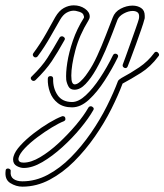

<svg xmlns="http://www.w3.org/2000/svg" viewBox="-133 -398 615 719"><path d="M146 -62Q130 -62 123.5 -74Q117 -86 115 -99Q113 -125 119 -163.5Q125 -202 140 -246Q155 -290 181 -331Q183 -335 179 -343.5Q175 -352 156 -356Q153 -357 150 -357.5Q147 -358 143 -358Q130 -358 116.5 -350.5Q103 -343 92 -324Q79 -302 56.5 -262Q34 -222 8 -187Q5 -183 0 -183Q-5 -183 -8.5 -188Q-12 -193 -8 -199Q18 -234 40 -273Q62 -312 74 -334Q88 -358 106 -368Q124 -378 143 -378Q167 -378 185 -365.5Q203 -353 203 -336Q203 -329 198 -321Q164 -266 149 -209Q134 -152 134 -115Q134 -96 137.5 -89Q141 -82 147 -82Q156 -82 167.5 -92.5Q179 -103 187.5 -114.5Q196 -126 197 -128Q214 -152 231 -189Q248 -226 263 -265Q278 -304 289 -332Q297 -354 319 -365.5Q341 -377 363 -377Q382 -377 395.5 -368Q409 -359 409 -339Q409 -335 409 -331.5Q409 -328 407 -323Q405 -314 396 -288Q387 -262 376 -231.5Q365 -201 356 -177.5Q347 -154 345 -149Q342 -143 337 -143Q332 -143 328.5 -147Q325 -151 327 -157Q329 -162 337.5 -185.5Q346 -209 356.5 -238.5Q367 -268 376 -293.5Q385 -319 387 -327Q388 -331 388 -337Q388 -348 381 -352.5Q374 -357 364 -357Q348 -357 330.5 -347.5Q313 -338 307 -324Q301 -308 289 -276.5Q277 -245 261.5 -208.5Q246 -172 227 -138.5Q208 -105 187.5 -83.5Q167 -62 146 -62ZM-7 -95Q-13 -95 -16.5 -101Q-20 -107 -14 -112Q24 -149 44.5 -181Q65 -213 90 -257Q93 -262 99 -262Q104 -262 108 -257.5Q112 -253 108 -247Q83 -202 61 -169Q39 -136 0 -98Q-3 -95 -7 -95ZM-49 301Q-73 301 -94.5 287.5Q-116 274 -112 242Q-112 233 -103 233Q-99 233 -95.5 236Q-92 239 -93 244Q-95 263 -82.5 272Q-70 281 -49 281Q0 281 46 256.5Q92 232 132.5 191Q173 150 207.5 100Q242 50 267.5 -1Q293 -52 309 -95Q312 -100 322 -106Q356 -124 388.5 -146Q421 -168 444 -199Q447 -204 452 -204Q457 -204 461 -198Q465 -192 460 -187Q431 -148 394.5 -125Q358 -102 326 -85Q310 -42 284 10Q258 62 222.5 113Q187 164 144.5 206.5Q102 249 53 275Q4 301 -49 301ZM137 4Q104 4 83.5 -12Q63 -28 54 -53Q45 -78 46 -103Q46 -113 56 -113Q66 -113 66 -103Q65 -68 82.5 -42Q100 -16 137 -16Q161 -16 188 -41Q215 -66 241.5 -106Q268 -146 290 -191Q293 -197 299 -197Q304 -197 307.5 -193Q311 -189 308 -183Q287 -140 259 -96.5Q231 -53 200 -24.5Q169 4 137 4ZM-44 231Q-57 231 -70.5 223.5Q-84 216 -84 199Q-84 196 -83.5 193Q-83 190 -82 187Q-77 169 -56.5 146.5Q-36 124 -7 101.5Q22 79 50.5 62Q79 45 98 38Q99 37 102 37Q112 37 112 48Q112 53 106 56Q88 63 61.5 79Q35 95 7.5 115.5Q-20 136 -39.5 156.5Q-59 177 -63 192Q-63 193 -63.5 194.5Q-64 196 -64 197Q-64 211 -45 211Q-17 211 17.5 190.5Q52 170 87 137.5Q122 105 151.5 70Q181 35 198 5Q201 0 207 0Q212 0 216 4.5Q220 9 216 15Q199 45 168.5 82Q138 119 100.5 153Q63 187 25.5 209Q-12 231 -44 231Z"/></svg>

Font: Neonderthaw
Style: Regular
Weight: 400
Designer: Robert E. Leuschke
Foundry: Robert E. Leuschke
Version: Version 1.010; ttfautohint (v1.8.3)